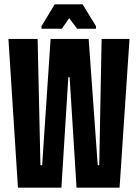

<svg xmlns="http://www.w3.org/2000/svg" viewBox="-20 -868 638 888"><path d="M63 0 19 -688H154L167 -104H175L214 -688H390L432 -104H439L450 -688H579L533 0H334L302 -511H296L264 0ZM172 -735V-747L233 -848H362L424 -747V-735H337L300 -784L266 -735Z"/></svg>

Font: Saira Ultra Condensed Black
Style: Regular
Weight: 900
Width: 1
Designer: Hector Gatti with collaboration of the Omnibus-Type team
Foundry: Omnibus-Type
Version: Version 1.001; ttfautohint (v1.8)